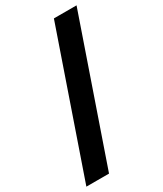

<svg xmlns="http://www.w3.org/2000/svg" viewBox="-239 -807 834 984"><g transform="rotate(-30 178.5 -315.0)"><path d="M-32 100 255 -730H389L102 100Z"/></g></svg>

Font: MuseoModerno Thin
Style: Bold
Weight: 700
Version: Version 1.003